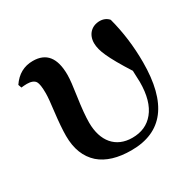

<svg xmlns="http://www.w3.org/2000/svg" viewBox="-128 -693 866 851"><g transform="rotate(-30 305.0 -267.5)"><path d="M315 16C474 16 554 -88 554 -297C554 -378 544 -456 524 -531C513 -544 497 -551 478 -551C438 -551 408 -523 408 -478C408 -458 414 -435 426 -409C439 -380 462 -339 496 -286C496 -285 496 -283 496 -280C497 -256 498 -239 498 -228C498 -163 484 -113 456 -79C429 -46 393 -30 346 -30C262 -30 213 -89 213 -184C213 -215 217 -258 225 -312C232 -359 236 -393 236 -416C236 -503 202 -546 133 -546C88 -546 52 -526 25 -486L31 -469C40 -470 50 -471 60 -471C81 -471 96 -465 103 -454C109 -444 112 -424 112 -393C112 -374 109 -344 104 -304C98 -254 95 -214 95 -184C95 -118 115 -68 154 -33C192 0 246 16 315 16Z"/></g></svg>

Font: AllPunType Bold
Style: Regular
Weight: 700
Version: 1.0